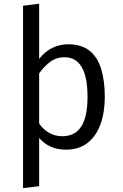

<svg xmlns="http://www.w3.org/2000/svg" viewBox="-20 -788 655 1026"><path d="M189.2 -768.2V-473.3Q250.8 -551.3 344.6 -551.3Q416.4 -551.3 459.2 -516.4Q502.1 -481.5 521 -418.2Q540 -354.9 540 -270.3Q540 -188.7 517.2 -124.9Q494.4 -61 448.2 -24.6Q402.1 11.8 331.8 11.8Q243.1 11.8 189.2 -50.8V206.7L103.1 217.4V-757.4ZM324.1 -482.1Q279.5 -482.1 245.1 -455.1Q210.8 -428.2 189.2 -395.4V-127.7Q210.3 -96.4 242.3 -78.2Q274.4 -60 312.8 -60Q380 -60 413.8 -111.3Q447.7 -162.6 447.7 -270.8Q447.7 -482.1 324.1 -482.1Z"/></svg>

Font: FiraCode Nerd Font
Style: Regular
Weight: 400
Designer: Carrois Corporate, Edenspiekermann AG, Nikita Prokopov
Foundry: Carrois Corporate, Edenspiekermann AG, Nikita Prokopov
Version: Version 6.002;Nerd Fonts 3.4.0